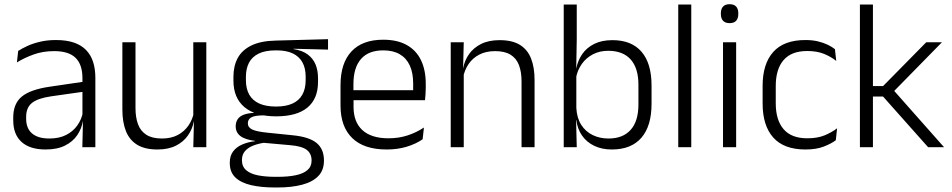

<svg xmlns="http://www.w3.org/2000/svg" viewBox="-20 -684 4425 892"><path d="M423 0H362.5L365.5 -121.5L363 -131V-288.5V-321Q363 -384 331.2 -415.2Q299.5 -446.5 231.5 -446.5Q178.5 -446.5 135 -430.5Q91.5 -414.5 58.5 -394L64.5 -447.5Q82.5 -459 108 -470.8Q133.5 -482.5 166.8 -490.2Q200 -498 240 -498Q289 -498 323.8 -486Q358.5 -474 380.5 -451Q402.5 -428 412.8 -395.5Q423 -363 423 -322.5ZM191.5 10.5Q119 10.5 80.2 -24.5Q41.5 -59.5 41.5 -125V-138Q41.5 -202.5 81.2 -235.2Q121 -268 210 -281L373 -305L376 -259L217.5 -236.5Q155.5 -227.5 128.5 -205.8Q101.5 -184 101.5 -141.5V-132.5Q101.5 -87.5 129 -64Q156.5 -40.5 209.5 -40.5Q255 -40.5 287.2 -57Q319.5 -73.5 339.2 -101.2Q359 -129 365.5 -163.5L377.5 -120.5H365Q359 -86 338.8 -56Q318.5 -26 282.2 -7.8Q246 10.5 191.5 10.5Z M548.5 -487.5H609.5V-181.5Q609.5 -138.5 621.2 -106.8Q633 -75 660 -57.8Q687 -40.5 732.5 -40.5Q775 -40.5 805.8 -56.8Q836.5 -73 855.8 -101.2Q875 -129.5 881.5 -164.5L894 -120H880.5Q874 -84.5 853.2 -54.8Q832.5 -25 797.2 -7.2Q762 10.5 711.5 10.5Q653 10.5 617.2 -11.5Q581.5 -33.5 565 -75Q548.5 -116.5 548.5 -175.5ZM878 -487.5H938.5V0H878L881 -120.5L878 -123.5Z M1263 -143.5Q1167 -143.5 1115.8 -186.2Q1064.5 -229 1064.5 -310V-327Q1064.5 -377 1084.2 -414Q1104 -451 1147.5 -472.5Q1191 -494 1261.5 -495.5L1504 -502V-453.5L1344 -457.5V-456Q1384.5 -449.5 1409.5 -431Q1434.5 -412.5 1446 -384.5Q1457.5 -356.5 1457.5 -320.5V-303.5Q1457.5 -225 1408.2 -184.2Q1359 -143.5 1263 -143.5ZM1260 137.5H1270.5Q1318.5 137.5 1353.5 130.2Q1388.5 123 1408 106.5Q1427.5 90 1427.5 62.5V61Q1427.5 29.5 1405 12.2Q1382.5 -5 1328.5 -9.5L1193.5 -21.5L1214.5 -22Q1182 -17.5 1157.2 -8Q1132.5 1.5 1118.2 18Q1104 34.5 1104 59.5V60.5Q1104 89.5 1123.5 106.5Q1143 123.5 1178 130.5Q1213 137.5 1260 137.5ZM1269.5 187H1256.5Q1193 187 1146 176Q1099 165 1073.2 140.2Q1047.5 115.5 1047.5 73.5V71.5Q1047.5 40 1063.2 19.2Q1079 -1.5 1106 -13Q1133 -24.5 1165 -28L1164.5 -29.5Q1118 -35.5 1096.5 -52.2Q1075 -69 1075 -97V-97.5Q1075 -116 1083.8 -129.5Q1092.5 -143 1111 -150.5Q1129.5 -158 1159 -159.5V-168.5L1239.5 -147L1201.5 -148Q1162 -147.5 1146.8 -138.2Q1131.5 -129 1131.5 -111.5V-111Q1131.5 -92 1152 -82.2Q1172.5 -72.5 1223 -67.5L1340.5 -55.5Q1416.5 -48 1450.8 -19.8Q1485 8.5 1485 61V63Q1485 107 1458.5 134.2Q1432 161.5 1383.5 174.2Q1335 187 1269.5 187ZM1262.5 -189Q1308 -189 1338.5 -202.8Q1369 -216.5 1384.5 -244Q1400 -271.5 1400 -311V-328.5Q1400 -367.5 1384.8 -394.8Q1369.5 -422 1339.8 -436Q1310 -450 1265 -450H1261.5Q1212 -450 1181.2 -434.8Q1150.5 -419.5 1136.5 -392Q1122.5 -364.5 1122.5 -328V-311.5Q1122.5 -271.5 1138 -244.2Q1153.5 -217 1184.5 -203Q1215.5 -189 1262.5 -189Z M1776.5 10.5Q1671 10.5 1616.5 -42.5Q1562 -95.5 1562 -193.5V-288.5Q1562 -390.5 1612.8 -445Q1663.5 -499.5 1760.5 -499.5Q1825.5 -499.5 1869.5 -475Q1913.5 -450.5 1935.8 -404.5Q1958 -358.5 1958 -294V-276.5Q1958 -262 1957 -247.5Q1956 -233 1954.5 -218.5H1898.5Q1899.5 -240.5 1899.5 -260.2Q1899.5 -280 1899.5 -296.5Q1899.5 -345.5 1883.8 -379.8Q1868 -414 1837.2 -432Q1806.5 -450 1760.5 -450Q1692 -450 1657 -409.8Q1622 -369.5 1622 -293.5V-246L1622.5 -238V-187.5Q1622.5 -154 1632.2 -127Q1642 -100 1662.2 -80.8Q1682.5 -61.5 1713.2 -51.5Q1744 -41.5 1785 -41.5Q1832.5 -41.5 1873.2 -54.8Q1914 -68 1949.5 -91.5L1943.5 -37Q1912.5 -15.5 1870 -2.5Q1827.5 10.5 1776.5 10.5ZM1941 -218.5H1593.5V-265H1941Z M2463.5 0H2403V-306Q2403 -349.5 2391.2 -381Q2379.5 -412.5 2352.5 -429.5Q2325.5 -446.5 2280 -446.5Q2238 -446.5 2207 -430.5Q2176 -414.5 2157 -386.5Q2138 -358.5 2131 -322.5L2118.5 -367.5H2132Q2138.5 -403.5 2159.2 -432.8Q2180 -462 2215.2 -479.8Q2250.5 -497.5 2301 -497.5Q2360 -497.5 2395.5 -475.5Q2431 -453.5 2447.2 -412.2Q2463.5 -371 2463.5 -312ZM2134.5 0H2074V-487.5H2134.5L2131.5 -367L2134.5 -364Z M2822.5 10.5Q2776 10.5 2740.8 -6.5Q2705.5 -23.5 2684 -54.2Q2662.5 -85 2657.5 -126.5H2637.5L2657.5 -183Q2660 -136 2680.2 -104.2Q2700.5 -72.5 2733.5 -56.5Q2766.5 -40.5 2807 -40.5Q2874 -40.5 2910 -80.8Q2946 -121 2946 -198.5V-290.5Q2946 -367.5 2910 -407.8Q2874 -448 2805.5 -448Q2766 -448 2734.8 -431.8Q2703.5 -415.5 2683.2 -387.2Q2663 -359 2656 -322L2640 -366.5H2657.5Q2664.5 -403 2684.8 -432.5Q2705 -462 2740.2 -479.8Q2775.5 -497.5 2825.5 -497.5Q2914 -497.5 2960.5 -443.5Q3007 -389.5 3007 -286.5V-202Q3007 -98.5 2959.8 -44Q2912.5 10.5 2822.5 10.5ZM2659.5 0H2599V-663H2659.5V-500.5L2657 -361L2657.5 -347.5V-142L2656.5 -122Z M3191.5 0H3131V-663H3191.5Z M3400 0H3339V-487.5H3400ZM3369.5 -576.5Q3349.5 -576.5 3339.2 -587.5Q3329 -598.5 3329 -619V-622.5Q3329 -642.5 3339.2 -653.5Q3349.5 -664.5 3369.5 -664.5Q3390 -664.5 3400 -653.5Q3410 -642.5 3410 -622.5V-619Q3410 -598.5 3400 -587.5Q3390 -576.5 3369.5 -576.5Z M3722 10.5Q3622 10.5 3572.5 -45Q3523 -100.5 3523 -203V-285Q3523 -387.5 3572.5 -442.8Q3622 -498 3722 -498Q3754.5 -498 3780.2 -491.8Q3806 -485.5 3826 -475.8Q3846 -466 3859 -455.5L3865 -401Q3841.5 -420 3808.8 -433.5Q3776 -447 3730 -447Q3657 -447 3620.5 -405Q3584 -363 3584 -284V-204.5Q3584 -126 3620.5 -83.8Q3657 -41.5 3730.5 -41.5Q3777.5 -41.5 3811 -55.2Q3844.5 -69 3869 -88L3863 -32.5Q3842 -16.5 3807 -3Q3772 10.5 3722 10.5Z M4366 0H4292L4082.5 -235.5H4027.5V-284H4082.5L4283 -487.5H4356L4126.5 -253.5V-270.5ZM4035.5 0H3975V-663H4035.5Z"/></svg>

Font: Anek Kannada Medium Light
Style: Regular
Weight: 300
Version: Version 1.003